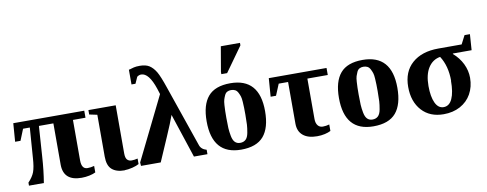

<svg xmlns="http://www.w3.org/2000/svg" viewBox="-63 -1051 3478 1372"><g transform="rotate(-10 1675.5 -365.5)"><path d="M490 -51H491Q514 -51 539 -58V-11Q522 -2 494 4Q466 10 437 10Q307 10 305 -106V-408H200L185 -187Q179 -90 164 0H56V-22Q89 -57 101 -89Q114 -124 118 -190L134 -408H85L52 -326H13L23 -459H538V-408H447V-115Q447 -51 490 -51Z M749 10V11Q688 11 656 -18Q625 -46 625 -110V-414L568 -426V-458H766V-109Q766 -76 778 -63Q790 -50 810 -50Q830 -50 854 -56V-16Q837 -6 806 2Q772 10 749 10Z M869 0 867 -25 1092 -482 1079 -523Q1039 -643 983 -643Q967 -643 953 -632L932 -585H903V-692Q912 -693 923 -697Q935 -701 941 -702Q953 -704 960 -705Q967 -706 984 -706Q1026 -706 1052 -690Q1079 -673 1100 -638Q1120 -604 1149 -518L1301 -77Q1311 -43 1351 -32V0H1253L1147 -321Q1139 -298 1123 -258Q1107 -218 1012 0Z M1599 -471Q1810 -471 1810 -232Q1810 -111 1758.5 -50.5Q1707 10 1595 10Q1386 10 1386 -232Q1386 -351 1437 -411Q1488 -471 1599 -471ZM1667 -232Q1667 -264 1666.5 -280.5Q1666 -297 1664.5 -323.5Q1663 -350 1658.5 -364Q1654 -378 1646 -393.5Q1638 -409 1625.5 -415.5Q1613 -422 1596 -422Q1580 -422 1568 -415.5Q1556 -409 1549 -394Q1542 -379 1537.5 -364.5Q1533 -350 1531.5 -324.5Q1530 -299 1529.5 -281.5Q1529 -264 1529 -232Q1529 -185 1530.5 -158Q1532 -131 1538 -99.5Q1544 -68 1558.5 -53.5Q1573 -39 1596 -39Q1621 -39 1636.5 -53.5Q1652 -68 1658 -101Q1664 -134 1665.5 -159Q1667 -184 1667 -232ZM1548 -546V-562L1579 -743H1718V-725L1590 -546Z M1940 -408 1906 -326H1867L1877 -459H2296V-408H2148V-115Q2148 -84 2162 -67Q2175 -51 2198 -51Q2221 -51 2245 -58V-11Q2228 -2 2202 4Q2175 10 2146 10Q2080 10 2044 -20Q2008 -50 2008 -106V-408Z M2559 -471Q2770 -471 2770 -232Q2770 -111 2718.5 -50.5Q2667 10 2555 10Q2346 10 2346 -232Q2346 -351 2397 -411Q2448 -471 2559 -471ZM2627 -232Q2627 -264 2626.5 -280.5Q2626 -297 2624.5 -323.5Q2623 -350 2618.5 -364Q2614 -378 2606 -393.5Q2598 -409 2585.5 -415.5Q2573 -422 2556 -422Q2540 -422 2528 -415.5Q2516 -409 2509 -394Q2502 -379 2497.5 -364.5Q2493 -350 2491.5 -324.5Q2490 -299 2489.5 -281.5Q2489 -264 2489 -232Q2489 -185 2490.5 -158Q2492 -131 2498 -99.5Q2504 -68 2518.5 -53.5Q2533 -39 2556 -39Q2581 -39 2596.5 -53.5Q2612 -68 2618 -101Q2624 -134 2625.5 -159Q2627 -184 2627 -232Z M3156 -216 3157 -214Q3157 -322 3109 -396Q3054 -387 3022 -337Q2991 -288 2991 -205Q2991 -128 3012 -83Q3033 -38 3072 -38Q3114 -38 3135 -85Q3156 -131 3156 -216ZM3204 -404 3202 -401Q3246 -363 3270 -314Q3294 -264 3294 -212Q3294 -147 3265 -95Q3237 -45 3184 -16Q3132 12 3064 12Q2964 12 2906 -52Q2847 -117 2847 -224Q2847 -334 2916 -395Q2986 -457 3107 -457H3276L3308 -519H3347L3339 -404Z"/></g></svg>

Font: Libra Serif Modern
Style: Bold
Weight: 700
Designer: Stefan Peev, Context Ltd
Foundry: Ascender Corporation
Version: Version 1.000